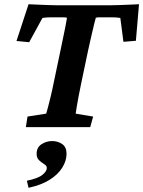

<svg xmlns="http://www.w3.org/2000/svg" viewBox="-20 -598 674 903"><path d="M633.8 -578.1 619.1 -406.2 560.5 -401.4 545.9 -513.7Q534.2 -515.6 524.4 -516.1Q514.6 -516.6 502 -516.6H468.8Q460 -516.6 448.7 -516.6Q437.5 -516.6 430.7 -514.6Q428.7 -508.8 423.3 -486.8Q418 -464.8 410.6 -433.1Q403.3 -401.4 394.5 -361.3L363.3 -212.9Q355.5 -174.8 349.6 -145Q343.8 -115.2 340.8 -95.2Q337.9 -75.2 335.9 -63.5L418 -49.8L404.3 0H101.6L109.4 -49.8L197.3 -63.5Q200.2 -73.2 205.6 -93.3Q210.9 -113.3 218.3 -143.6Q225.6 -173.8 233.4 -212.9L264.6 -361.3Q278.3 -425.8 286.1 -465.3Q293.9 -504.9 294.9 -514.6Q288.1 -516.6 276.9 -516.6Q265.6 -516.6 256.8 -516.6H225.6Q212.9 -516.6 202.6 -516.1Q192.4 -515.6 179.7 -513.7L117.2 -399.4L57.6 -405.3L114.3 -578.1Q131.8 -577.1 156.2 -576.2Q180.7 -575.2 206.1 -574.2Q231.4 -573.2 249 -573.2H499Q516.6 -573.2 541.5 -574.2Q566.4 -575.2 591.8 -576.2Q617.2 -577.1 633.8 -578.1ZM114.3 285.2 106.4 252Q159.2 241.2 179.7 224.1Q200.2 207 200.2 192.4Q200.2 183.6 192.9 177.7Q185.5 171.9 176.3 166Q167 160.2 159.7 150.9Q152.3 141.6 152.3 125Q152.3 95.7 174.8 80.6Q197.3 65.4 225.6 65.4Q252 65.4 272.5 79.6Q293 93.8 293 125Q293 158.2 272.9 190.4Q252.9 222.7 213.4 247.6Q173.8 272.5 114.3 285.2Z"/></svg>

Font: Crimson Pro
Style: Bold Italic
Weight: 700
Italic angle: -12°
Designer: Jacques Le Bailly
Foundry: Baron von Fonthausen
Version: Version 1.003